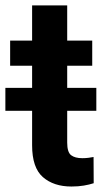

<svg xmlns="http://www.w3.org/2000/svg" viewBox="-32 -678 388 708"><path d="M323.2 -354V-269.5H215.8V-152.3Q215.8 -116.7 230.2 -105.7Q244.6 -94.7 271.5 -94.7Q284.2 -94.7 294.9 -96.2Q305.7 -97.7 313 -99.1L313.5 -2.4Q297.4 2.9 277.1 6.3Q256.8 9.8 231.4 9.8Q166 9.8 126.2 -24.9Q86.4 -59.6 86.4 -142.1V-269.5H-12.2V-354H86.4V-435.5H5.4V-528.3H86.4V-658.2H215.8V-528.3H308.1V-435.5H215.8V-354Z"/></svg>

Font: Vazirmatn RD UI SemiBold
Style: Regular
Weight: 600
Designer: Saber Rastikerdar
Foundry: Saber Rastikerdar
Version: Version 33.003